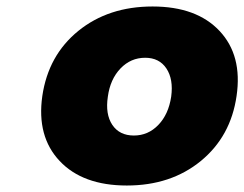

<svg xmlns="http://www.w3.org/2000/svg" viewBox="-20 -571 761 598"><path d="M111.8 -272Q130.4 -398.9 224.1 -474.9Q317.9 -550.8 455.1 -550.8Q592.3 -550.8 663.8 -474.6Q735.4 -398.4 716.8 -272Q698.7 -146 605.5 -69.6Q512.2 6.8 375 6.8Q237.8 6.8 165.8 -69.6Q93.8 -146 111.8 -272ZM315.9 -270Q307.6 -215.3 329.8 -182.1Q352.1 -148.9 397 -148.9Q441.4 -148.9 473.1 -181.9Q504.9 -214.8 513.2 -270Q520.5 -324.2 498.3 -357.7Q476.1 -391.1 432.1 -391.1Q387.2 -391.1 355.2 -357.7Q323.2 -324.2 315.9 -270Z"/></svg>

Font: Trueno ExtraBold
Style: Italic
Weight: 800
Designer: Julieta Ulanovsky
Foundry: Julieta Ulanovsky
Version: Version 3.001b | FøM Fix